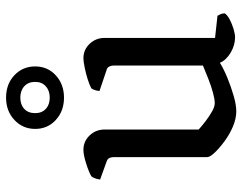

<svg xmlns="http://www.w3.org/2000/svg" viewBox="-103 -692 799 633"><g transform="rotate(-90 296.5 -375.5)"><path d="M246 4Q222 4 196 -7Q170 -18 147 -35Q124 -52 109.5 -67.5Q95 -83 95 -92V-400Q95 -408 92 -414.5Q89 -421 79 -424L21 -445Q23 -457 26 -464Q29 -471 32 -474Q48 -483 75.5 -491.5Q103 -500 119 -500Q147 -500 166.5 -479.5Q186 -459 186 -430V-120Q197 -110 212.5 -98Q228 -86 244.5 -76.5Q261 -67 273 -67Q286 -67 308 -73Q330 -79 354 -88.5Q378 -98 397 -106V-400Q397 -408 393.5 -415Q390 -422 381 -424L313 -447Q314 -458 317 -465Q320 -472 322 -474Q333 -480 352 -486Q371 -492 391 -496Q411 -500 421 -500Q449 -500 468.5 -479.5Q488 -459 488 -430V-66L561 -58Q563 -55 566 -48.5Q569 -42 569 -34Q563 -25 548.5 -17.5Q534 -10 517.5 -5Q501 0 490 0Q464 0 439.5 -14.5Q415 -29 406 -50Q385 -37 355.5 -25Q326 -13 296.5 -4.5Q267 4 246 4ZM291 -564Q247 -564 217.5 -591Q188 -618 188 -659Q188 -700 217.5 -727.5Q247 -755 291 -755Q336 -755 365 -727.5Q394 -700 394 -659Q394 -618 364.5 -591Q335 -564 291 -564ZM291 -611Q314 -611 328.5 -624Q343 -637 343 -659Q343 -682 328.5 -695Q314 -708 291 -708Q268 -708 254 -695Q240 -682 240 -659Q240 -637 254 -624Q268 -611 291 -611Z"/></g></svg>

Font: Texturina 12pt
Style: Regular
Weight: 400
Designer: Guillermo Torres Carreño
Foundry: Omnibus-Type
Version: Version 1.002